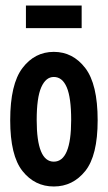

<svg xmlns="http://www.w3.org/2000/svg" viewBox="-20 -667 390 696"><path d="M175 9Q106 9 61.5 -47Q17 -103 17 -231Q17 -362 61.5 -420.5Q106 -479 175 -479Q244 -479 289 -420.5Q334 -362 334 -231Q334 -103 289 -47Q244 9 175 9ZM175 -81Q238 -81 238 -232Q238 -313 222 -350.5Q206 -388 175 -388Q146 -388 129.5 -350.5Q113 -313 113 -232Q113 -81 175 -81ZM74 -565V-647H276V-565Z"/></svg>

Font: Inconsolata ExtraCondensed ExtraBold
Style: Regular
Weight: 800
Width: 2
Monospace: yes
Designer: Raph Levien, Cyreal, Brenton Simpson
Foundry: Raph Levien, Cyreal, Google
Version: Version 3.001; ttfautohint (v1.8.2.53-6de2)